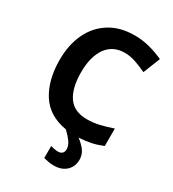

<svg xmlns="http://www.w3.org/2000/svg" viewBox="-226 -846 1088 1208"><g transform="rotate(30 318.5 -242.0)"><path d="M377.9 110.8Q377.9 85 359.4 59.1Q340.8 33.2 311 4.9Q181.2 -16.6 119.6 -112.3Q58.1 -209 58.1 -356Q58.1 -463.4 97.2 -546.9Q136.2 -629.9 210.9 -676.8Q284.7 -724.1 393.1 -724.1Q446.8 -724.1 500 -710.4Q553.2 -696.3 602.1 -673.8L553.2 -550.8Q511.2 -570.8 472.7 -584Q431.6 -598.1 393.1 -598.1Q307.1 -598.1 259.8 -533.2Q213.9 -466.8 213.9 -355Q213.9 -241.2 256.3 -178.7Q298.8 -116.2 393.1 -116.2Q436 -116.2 480.5 -126Q524.4 -136.2 575.2 -153.8V-26.9Q532.2 -9.3 493.2 -1Q454.1 7.3 405.8 9.8Q439 34.7 459.5 61.5Q481 90.3 481 127.9Q481 176.8 448.2 208.5Q414.1 240.2 358.9 240.2Q333 240.2 316.9 236.3Q308.1 234.9 283.2 229V142.1Q293 145 308.1 147.9Q323.2 150.9 338.9 150.9Q355.5 150.9 367.2 140.6Q377.9 130.9 377.9 110.8Z"/></g></svg>

Font: Droid Sans Thai
Style: Bold
Weight: 700
Designer: Steve Matteson
Foundry: Ascender Corporation
Version: Version 1.00